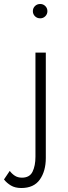

<svg xmlns="http://www.w3.org/2000/svg" viewBox="-98 -724 340 964"><path d="M67 -668Q67 -683 77.5 -693.5Q88 -704 104 -704Q119 -704 129.5 -693.5Q140 -683 140 -668Q140 -653 129.5 -642.5Q119 -632 104 -632Q88 -632 77.5 -642.5Q67 -653 67 -668ZM-49 134Q-39 148 -24 158Q-9 168 12 168Q51 168 65.5 138Q80 108 80 63V-460H132V69Q132 135 102 177.5Q72 220 9 220Q-22 220 -43 207.5Q-64 195 -78 177Z"/></svg>

Font: Jost* Light
Style: Regular
Weight: 300
Version: Version 3.7